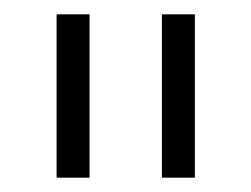

<svg xmlns="http://www.w3.org/2000/svg" viewBox="-20 -647 351 268"><path d="M59 -627H105V-399H59ZM206 -627H252V-399H206Z"/></svg>

Font: Blinker Light
Style: Regular
Weight: 300
Designer: Juergen Huber
Foundry: supertype
Version: Version 1.017;hotconv 1.0.117;makeotfexe 2.5.65602